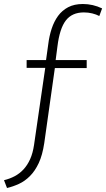

<svg xmlns="http://www.w3.org/2000/svg" viewBox="-41 -770 530 959"><path d="M180 -55Q171 5 152.5 44.5Q134 84 108.5 109.5Q83 135 53.5 148.5Q24 162 -6 169L-21 130Q8 123 32.5 110Q57 97 76.5 76Q96 55 109.5 25Q123 -5 129 -46L185 -431H92V-470H189L200 -549Q205 -590 217 -626.5Q229 -663 249 -690.5Q269 -718 299.5 -734Q330 -750 373 -750Q423 -750 469 -728L455 -690Q440 -698 420 -703Q400 -708 378 -708Q319 -708 288 -668Q257 -628 246 -539L237 -470H392V-430H233Z"/></svg>

Font: Ek Mukta ExtraLight
Style: Regular
Weight: 275
Designer: Girish Dalvi and Yashodeep Gholap
Foundry: Ek Type
Version: Version 2.538;PS 1.002;hotconv 16.6.51;makeotf.lib2.5.65220;